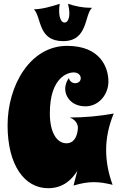

<svg xmlns="http://www.w3.org/2000/svg" viewBox="-20 -966 630 1013"><path d="M580 -367C503 -353 425 -346 348 -346C391 -330 391 -295 391 -293C391 -267 380 -210 331 -210C281 -210 243 -264 243 -369C243 -561 341 -584 368 -584C395 -584 406 -567 406 -554C406 -540 397 -527 375 -527C375 -527 351 -527 343 -554C331 -537 324 -517 324 -498C324 -454 359 -405 431 -405C501 -405 552 -467 552 -536C552 -608 511 -724 334 -724C139 -724 20 -515 20 -305C20 -95 109 27 234 27C317 27 362 -23 388 -65L368 13C408 1 442 -5 475 -5C506 -5 537 0 574 9C551 -54 540 -115 540 -175C540 -238 553 -301 580 -367ZM466 -925C462 -925 459 -925 455 -925C417 -925 373 -934 339 -946C343 -929 346 -911 346 -893C346 -879 341 -847 321 -847C297 -847 292 -889 292 -906C292 -919 293 -933 295 -946C256 -933 201 -917 159 -917C200 -874 179 -749 313 -749C446 -749 424 -888 466 -925Z"/></svg>

Font: Spicy Rice
Style: Regular
Weight: 400
Designer: Astigmatic (AOETI)
Foundry: Astigmatic (AOETI)
Version: Version 1.000